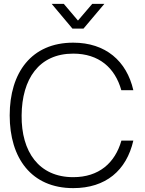

<svg xmlns="http://www.w3.org/2000/svg" viewBox="-20 -955 748 990"><path d="M667.5 -230H606C573 -114.5 490 -41.5 357.5 -41.5C180.5 -41.5 89.5 -172.5 91.5 -360C93 -547.5 180.5 -678.5 357.5 -678.5C490 -678.5 573 -605.5 605.5 -490H667.5C633 -640.5 524.5 -735 357.5 -735C142 -735 30 -580.5 30 -360C30 -139.5 142 15 357.5 15C525 15 632 -75.5 667.5 -230ZM246.5 -935 353.5 -807.5H410.5L518 -935H455.5L382 -849L309 -935Z"/></svg>

Font: Eudonet Light
Style: Regular
Weight: 300
Designer: Mikhail Sharanda
Foundry: Mikhail Sharanda
Version: Version 4.503;Glyphs 3.1.2 (3151)